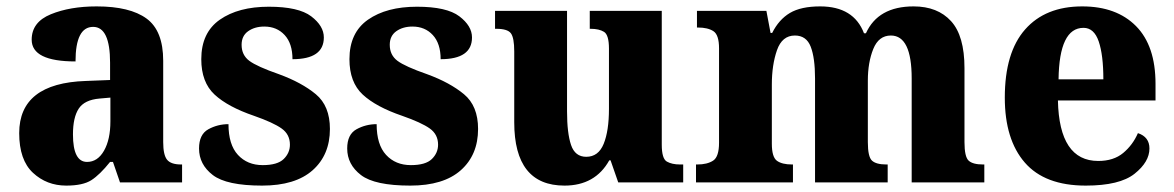

<svg xmlns="http://www.w3.org/2000/svg" viewBox="-20 -570 3668 600"><path d="M187 10Q239 10 265.5 -7Q292 -24 324 -64H333L355 0H549V-56H546Q514 -56 502 -71Q490 -86 490 -126V-380Q490 -474 438 -512Q386 -550 282 -550Q199 -550 139 -525.5Q79 -501 79 -446Q79 -378 216 -378Q216 -486 271 -486Q324 -486 324 -374V-320L248 -317Q40 -310 40 -154Q40 -70 83 -30Q126 10 187 10ZM252 -64Q208 -64 208 -150Q208 -203 226 -230.5Q244 -258 291 -262L325 -265V-191Q325 -134 305 -99Q285 -64 252 -64Z M799 10Q903 10 957 -38Q1011 -86 1011 -167Q1011 -239 967 -275.5Q923 -312 852 -338Q783 -362 759 -380Q735 -398 735 -430Q735 -458 755.5 -472.5Q776 -487 806 -487Q845 -487 869.5 -460.5Q894 -434 894 -385Q992 -385 992 -453Q992 -489 952.5 -519Q913 -549 820 -549Q725 -549 667 -508.5Q609 -468 609 -385Q609 -313 650.5 -274.5Q692 -236 774 -208Q834 -187 860 -168.5Q886 -150 886 -118Q886 -92 866.5 -73Q847 -54 801 -54Q753 -54 723.5 -86Q694 -118 694 -182Q660 -182 631 -166Q602 -150 602 -106Q602 -56 645 -23Q688 10 799 10Z M1262 10Q1366 10 1420 -38Q1474 -86 1474 -167Q1474 -239 1430 -275.5Q1386 -312 1315 -338Q1246 -362 1222 -380Q1198 -398 1198 -430Q1198 -458 1218.5 -472.5Q1239 -487 1269 -487Q1308 -487 1332.5 -460.5Q1357 -434 1357 -385Q1455 -385 1455 -453Q1455 -489 1415.5 -519Q1376 -549 1283 -549Q1188 -549 1130 -508.5Q1072 -468 1072 -385Q1072 -313 1113.5 -274.5Q1155 -236 1237 -208Q1297 -187 1323 -168.5Q1349 -150 1349 -118Q1349 -92 1329.5 -73Q1310 -54 1264 -54Q1216 -54 1186.5 -86Q1157 -118 1157 -182Q1123 -182 1094 -166Q1065 -150 1065 -106Q1065 -56 1108 -23Q1151 10 1262 10Z M1744 10Q1840 10 1884 -69H1888L1912 0H2115V-56H2105Q2080 -56 2064 -65Q2048 -74 2048 -118V-536H1823V-480H1826Q1852 -480 1867.5 -470.5Q1883 -461 1883 -418V-230Q1883 -161 1866.5 -120.5Q1850 -80 1812 -80Q1777 -80 1764.5 -117Q1752 -154 1752 -222V-536H1527V-480H1531Q1566 -480 1576.5 -466Q1587 -452 1587 -409V-188Q1587 10 1744 10Z M2155 0H2458V-56H2455Q2424 -56 2408 -67.5Q2392 -79 2392 -121V-306Q2392 -367 2408 -413Q2424 -459 2464 -459Q2500 -459 2513.5 -424Q2527 -389 2527 -325V0H2754V-56H2750Q2718 -56 2705 -68Q2692 -80 2692 -126V-318Q2692 -375 2709 -417Q2726 -459 2764 -459Q2829 -459 2829 -325V0H3056V-56H3052Q3020 -56 3007 -68Q2994 -80 2994 -126V-357Q2994 -458 2952 -504Q2910 -550 2835 -550Q2724 -550 2686 -466H2680Q2648 -550 2543 -550Q2483 -550 2448.5 -529.5Q2414 -509 2393 -467H2388L2375 -536H2158V-484H2161Q2192 -484 2209.5 -472.5Q2227 -461 2227 -419V-124Q2227 -80 2208.5 -68Q2190 -56 2159 -56H2155Z M3373 10Q3479 10 3525.5 -27Q3572 -64 3572 -106Q3572 -142 3536 -154Q3520 -117 3490 -92Q3460 -67 3412 -67Q3290 -67 3286 -256H3591V-308Q3591 -427 3530 -488.5Q3469 -550 3362 -550Q3247 -550 3183.5 -478Q3120 -406 3120 -265Q3120 -134 3182.5 -62Q3245 10 3373 10ZM3288 -322Q3290 -483 3366 -483Q3399 -483 3413.5 -440.5Q3428 -398 3428 -322Z"/></svg>

Font: Noto Serif SemiCondensed Extra
Style: Regular
Weight: 800
Width: 4
Designer: Monotype Design Team
Foundry: Monotype Imaging Inc.
Version: Version 1.002